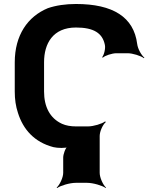

<svg xmlns="http://www.w3.org/2000/svg" viewBox="-20 -741 744 963"><path d="M564 -474H620C645 -474 687 -461 702 -449L704 -452C689 -464 671 -496 668 -521C651 -655 547 -721 361 -721C309 -721 261 -714 220 -700C119 -658 54 -565 54 -428V-282C54 -243 59 -208 70 -175C96 -92 152 -28 248 -3C268 2 311 3 323 -4L320 -7C308 0 297 33 297 49V126C297 150 279 187 264 200L267 202C283 190 330 176 360 176H417C447 176 494 190 510 202L512 200C497 187 480 150 480 126V-59C480 -82 496 -117 511 -129L507 -132C492 -120 449 -107 421 -107H361C335 -107 311 -111 291 -120C230 -148 201 -206 201 -282V-429C201 -522 245 -603 361 -603C450 -603 494 -575 506 -516C510 -498 502 -465 492 -454L496 -452C506 -462 542 -474 564 -474Z"/></svg>

Font: Asimov
Style: EdgeWide
Weight: 500
Designer: Google
Version: Version 2.000980: 2014